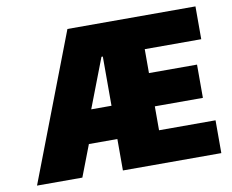

<svg xmlns="http://www.w3.org/2000/svg" viewBox="-73 -737 1004 830"><g transform="rotate(-10 429.5 -322.0)"><path d="M272 -644H834V-500H586V-395H797V-249H586V-144H834V0H402V-138H277L224 0H25ZM402 -284V-500H396L313 -284Z"/></g></svg>

Font: Kanit Bold
Style: Regular
Weight: 700
Designer: Katatrad Team
Foundry: CadsonDemak
Version: Version 1.000